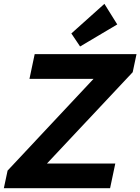

<svg xmlns="http://www.w3.org/2000/svg" viewBox="-51 -986 736 1007"><path d="M-30.8 1 -11.2 -91.3 439.5 -572.3H103.5L130.9 -702.1H665L645 -607.4L195.3 -128.4H553.7L526.4 1ZM369.1 -742.2 323.2 -810.5 496.6 -965.8 564 -857.9Z"/></svg>

Font: Schibsted Grotesk
Style: Bold Italic
Weight: 700
Italic angle: -12°
Designer: Bakken & Baeck AS, Henrik Kongsvoll
Foundry: Schibsted ASA
Version: Version 1.100;gftools[0.9.25]